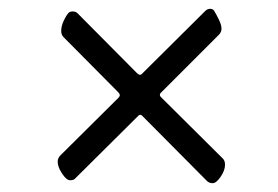

<svg xmlns="http://www.w3.org/2000/svg" viewBox="-20 -468 631 436"><path d="M450 -57 303 -205Q298 -210 293 -204L152 -64Q149 -60 143.5 -59Q138 -58 134 -60Q127 -64 119 -77Q111 -90 111 -101Q111 -109 117 -115L249 -246Q252 -249 252 -252Q252 -255 248 -259L124 -384Q119 -389 119 -398Q119 -409 125 -421.5Q131 -434 136 -439Q139 -442 145 -442Q152 -442 156 -438L292 -301Q296 -298 298 -298Q300 -298 302 -300L446 -443Q451 -448 457 -448Q463 -448 466 -444Q472 -434 477.5 -422.5Q483 -411 483 -403Q483 -395 477 -389L345 -257Q341 -253 345 -248L486 -108Q491 -103 491 -94Q491 -81 481 -66.5Q471 -52 463 -52Q455 -52 450 -57Z"/></svg>

Font: EB Garamond Medium
Style: Italic
Weight: 500
Italic angle: -17.2°
Designer: Georg Duffner and Octavio Pardo
Foundry: Georg Duffner
Version: Version 1.000